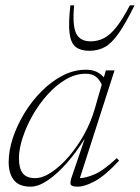

<svg xmlns="http://www.w3.org/2000/svg" viewBox="-20 -690 524 720"><path d="M250 -29.5 298 -170.5Q267.5 -121 231.8 -80Q196 -39 160.2 -14.5Q124.5 10 95 10Q51 10 31.8 -15Q12.5 -40 12.5 -82Q12.5 -125 28.2 -172.8Q44 -220.5 71.8 -266Q99.5 -311.5 136.2 -348.2Q173 -385 215.2 -406.8Q257.5 -428.5 301.5 -428.5Q326 -428.5 342 -420.8Q358 -413 369.5 -400L377 -426H409.5L279.5 -22Q302.5 -22.5 335.2 -36.5Q368 -50.5 418 -97L426.5 -87.5Q375 -32 336.5 -11Q298 10 271.5 10Q248 10 245 1.5Q242 -7 250 -29.5ZM51 -96Q51 -59.5 65 -40.8Q79 -22 111.5 -22Q140 -22 173 -44Q206 -66 237.8 -102.8Q269.5 -139.5 295 -185.2Q320.5 -231 334.5 -279L361.5 -372.5Q353 -392 339 -402.8Q325 -413.5 301 -413.5Q263 -413.5 226.5 -392Q190 -370.5 158.2 -335.2Q126.5 -300 102.5 -257.8Q78.5 -215.5 64.8 -173.2Q51 -131 51 -96ZM320 -535Q347 -535 370 -547Q393 -559 416.2 -588.2Q439.5 -617.5 467 -670H484.5Q450.5 -601 424.5 -564.2Q398.5 -527.5 373 -513.5Q347.5 -499.5 315 -499.5Q283 -499.5 264.5 -513.5Q246 -527.5 241 -564.2Q236 -601 244 -670H258Q251 -596 265.2 -565.5Q279.5 -535 320 -535Z"/></svg>

Font: Newsreader Text ExtraLight
Style: Italic
Weight: 275
Italic angle: -17°
Designer: Hugues Gentile
Foundry: Production Type
Version: Version 1.001